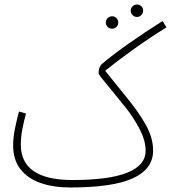

<svg xmlns="http://www.w3.org/2000/svg" viewBox="-20 -808 756 849"><path d="M290 21Q216 21 159 1Q102 -19 70 -60.5Q38 -102 38 -165Q38 -200 46.5 -241Q55 -282 64 -315L95 -306Q87 -278 79.5 -240.5Q72 -203 72 -169Q72 -12 300 -12Q624 -12 624 -142Q624 -186 597.5 -237Q571 -288 536 -332Q488 -392 462 -423Q436 -454 426 -467Q416 -480 416 -486Q416 -513 433 -527Q479 -566 550 -616Q621 -666 699 -715L716 -687Q637 -638 565.5 -586.5Q494 -535 445 -495Q497 -430 545.5 -370.5Q594 -311 625.5 -254.5Q657 -198 657 -142Q657 -61 568.5 -20Q480 21 290 21ZM586 -733Q574 -733 566 -741.5Q558 -750 558 -761Q558 -772 566 -780Q574 -788 586 -788Q597 -788 605 -780Q613 -772 613 -761Q613 -750 605 -741.5Q597 -733 586 -733ZM476 -681Q464 -681 456 -689Q448 -697 448 -708Q448 -720 456 -728Q464 -736 476 -736Q487 -736 495 -728Q503 -720 503 -708Q503 -697 495 -689Q487 -681 476 -681Z"/></svg>

Font: Noto Sans Arabic ExtCond ExtLt
Style: Regular
Weight: 200
Width: 2
Designer: Monotype Design Team, Nadine Chahine, Nizar Qandah and Khaled Hosny
Foundry: Monotype Imaging Inc.
Version: Version 2.012; ttfautohint (v1.8.4.7-5d5b)